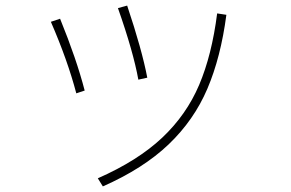

<svg xmlns="http://www.w3.org/2000/svg" viewBox="-20 -625 1040 687"><path d="M475 -340Q457 -440 402 -596L435 -605Q488 -447 507 -347ZM330 13Q473 -50 560 -132Q647 -214 692.5 -321Q738 -428 757 -577L790 -572Q770 -420 722 -307.5Q674 -195 583.5 -108.5Q493 -22 348 42ZM253 -291Q222 -409 162 -547L195 -558Q254 -413 283 -301Z"/></svg>

Font: IBM Plex Sans JP ExtraLight
Style: Regular
Weight: 200
Designer: Mike Abbink; Paul van der Laan; Pieter van Rosmalen; Wujin Sim; Yejin Wi; Jinhee Kim; Boomi Park; Yona Kim; Kichan Ma
Foundry: Sandoll Inc.
Version: Version 1.001